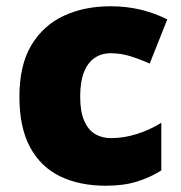

<svg xmlns="http://www.w3.org/2000/svg" viewBox="-20 -583 579 613"><path d="M318 10Q234 10 172 -20Q110 -50 76 -113Q42 -176 42 -274Q42 -375 80 -438.5Q118 -502 183.5 -532.5Q249 -563 333 -563Q384 -563 429.5 -552Q475 -541 514 -521L458 -380Q424 -395 394.5 -404Q365 -413 333 -413Q304 -413 282 -398Q260 -383 248 -352.5Q236 -322 236 -275Q236 -227 248.5 -198Q261 -169 283 -155.5Q305 -142 334 -142Q375 -142 416.5 -155Q458 -168 495 -191V-39Q461 -17 418 -3.5Q375 10 318 10Z"/></svg>

Font: Noto Sans Thai Black
Style: Regular
Weight: 900
Version: Version 2.001